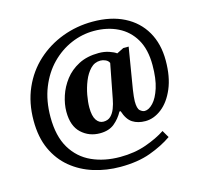

<svg xmlns="http://www.w3.org/2000/svg" viewBox="-120 -843 1160 1114"><g transform="rotate(-15 460.5 -286.0)"><path d="M470 142Q386 142 310.5 118.5Q235 95 176.5 47Q118 -1 84.5 -74Q51 -147 51 -247Q51 -354 89 -440.5Q127 -527 194 -588Q261 -649 347.5 -681.5Q434 -714 530 -714Q639 -714 718 -674Q797 -634 839.5 -560.5Q882 -487 882 -387Q882 -289 852.5 -219.5Q823 -150 776 -113.5Q729 -77 678 -77Q633 -77 601.5 -97Q570 -117 553 -170H546Q525 -131 492 -104Q459 -77 405 -77Q340 -77 294 -119.5Q248 -162 248 -248Q248 -293 264 -342Q280 -391 312.5 -433.5Q345 -476 396 -502.5Q447 -529 517 -529Q550 -529 578.5 -519.5Q607 -510 621 -499L663 -520H695L654 -272Q651 -255 649 -233.5Q647 -212 647 -204Q647 -160 661.5 -147.5Q676 -135 689 -135Q714 -135 740 -162.5Q766 -190 783.5 -244.5Q801 -299 801 -381Q801 -475 765 -536.5Q729 -598 666 -629Q603 -660 523 -660Q452 -660 385.5 -631.5Q319 -603 266 -549Q213 -495 182 -417.5Q151 -340 151 -242Q151 -127 194.5 -54.5Q238 18 313 52Q388 86 483 86Q569 86 639.5 61Q710 36 758 4L783 47Q727 86 650.5 114Q574 142 470 142ZM442 -137Q469 -137 485.5 -153Q502 -169 512 -195Q522 -221 527 -249L567 -456Q561 -470 545.5 -477Q530 -484 515 -484Q480 -484 455 -458Q430 -432 414 -392.5Q398 -353 390.5 -311.5Q383 -270 383 -237Q383 -186 399.5 -161.5Q416 -137 442 -137Z"/></g></svg>

Font: Noto Serif Tamil ExtraBold
Style: Italic
Weight: 800
Italic angle: -12°
Designer: Indian Type Foundry, Tom Grace, and the Monotype Design Team
Foundry: Monotype Imaging Inc.
Version: Version 2.003; ttfautohint (v1.8.4.7-5d5b)